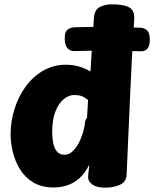

<svg xmlns="http://www.w3.org/2000/svg" viewBox="-20 -854 712 887"><path d="M414 -771Q416 -807 439 -820.5Q462 -834 499 -834Q552 -834 577.5 -819.5Q603 -805 600 -764Q589 -595 581 -409.5Q573 -224 565 -48Q564 -14 534.5 -0.5Q505 13 467 13Q427 13 407 -1.5Q387 -16 387 -35Q387 -44 388 -52.5Q389 -61 390.5 -71Q392 -81 392 -93Q374 -55 348.5 -32Q323 -9 292.5 1.5Q262 12 228 12Q172 12 134 -11Q96 -34 73 -71Q50 -108 39.5 -151Q29 -194 29 -234Q29 -293 47 -350.5Q65 -408 98.5 -454Q132 -500 179.5 -527.5Q227 -555 285 -555Q314 -555 342 -547.5Q370 -540 398 -524Q401 -570 403.5 -613.5Q406 -657 409 -697Q412 -737 414 -771ZM221 -242Q221 -216 226 -192Q231 -168 243.5 -153.5Q256 -139 278 -139Q297 -139 313.5 -153.5Q330 -168 342.5 -191Q355 -214 363 -240.5Q371 -267 373 -292Q374 -297 376 -301Q378 -305 382 -309L387 -392Q369 -406 356 -410.5Q343 -415 323 -415Q298 -415 274.5 -396Q251 -377 236 -339Q221 -301 221 -242ZM323 -618Q305 -617 292 -631Q279 -645 279 -677Q279 -708 292.5 -717.5Q306 -727 323 -728Q352 -729 392 -729.5Q432 -730 475.5 -729.5Q519 -729 559 -728Q599 -727 628 -726Q648 -725 660 -713Q672 -701 672 -671Q672 -640 660 -628Q648 -616 628 -617Q599 -618 559 -619Q519 -620 475.5 -620Q432 -620 392 -619.5Q352 -619 323 -618Z"/></svg>

Font: Playpen Sans ExtraBold
Style: Regular
Weight: 800
Designer: Laura Meseguer, Veronika Burian, José Scaglione
Foundry: TypeTogether
Version: Version 1.001